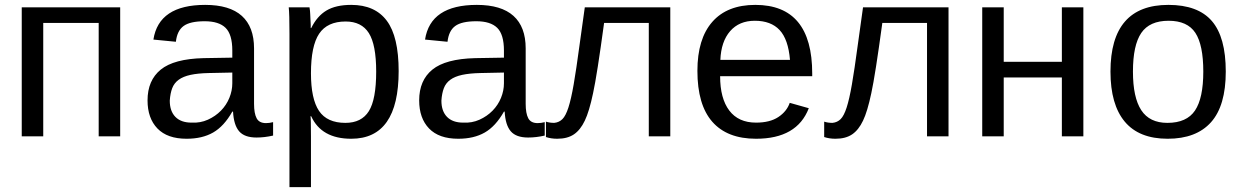

<svg xmlns="http://www.w3.org/2000/svg" viewBox="-20 -558 5080 786"><path d="M472 -528V0H384V-464H157V0H69V-528Z M744 10Q665 10 624.5 -32Q584 -74 584 -147Q584 -229 638 -273Q692 -317 813 -320L931 -322V-351Q931 -417 903.5 -444Q876 -471 818 -471Q758 -471 731.5 -451.5Q705 -432 700 -387L608 -396Q630 -538 820 -538Q920 -538 970 -493Q1020 -448 1020 -360V-133Q1020 -94 1030.5 -74Q1041 -54 1069 -54Q1083 -54 1098 -58V-3Q1063 5 1030 5Q981 5 959 -20.5Q937 -46 934 -101H931Q897 -41 852.5 -15.5Q808 10 744 10ZM764 -56Q800 -54 831 -68Q862 -82 884.5 -105Q907 -128 919 -157.5Q931 -187 931 -217V-261L835 -259Q790 -258 760 -251.5Q730 -245 711.5 -231.5Q693 -218 685 -197Q677 -176 675 -146Q675 -103 698 -79.5Q721 -56 764 -56Z M1612 -267Q1612 10 1418 10Q1296 10 1254 -82H1251Q1253 -76 1253 1V208H1165V-420Q1165 -502 1162 -528H1247Q1247 -528 1249 -514Q1250 -508 1250 -499Q1250 -490 1251 -477Q1252 -465 1252 -456.5Q1252 -448 1252 -443H1254Q1278 -492 1316.5 -515Q1355 -538 1418 -538Q1515 -538 1563.5 -473Q1612 -408 1612 -267ZM1520 -265Q1520 -375 1490 -422.5Q1460 -470 1395 -470Q1320 -470 1286.5 -420Q1253 -370 1253 -258Q1253 -153 1286 -104Q1319 -55 1394 -55Q1460 -55 1490 -103Q1520 -151 1520 -265Z M1856 10Q1777 10 1736.5 -32Q1696 -74 1696 -147Q1696 -229 1750 -273Q1804 -317 1925 -320L2043 -322V-351Q2043 -417 2015.5 -444Q1988 -471 1930 -471Q1870 -471 1843.5 -451.5Q1817 -432 1812 -387L1720 -396Q1742 -538 1932 -538Q2032 -538 2082 -493Q2132 -448 2132 -360V-133Q2132 -94 2142.5 -74Q2153 -54 2181 -54Q2195 -54 2210 -58V-3Q2175 5 2142 5Q2093 5 2071 -20.5Q2049 -46 2046 -101H2043Q2009 -41 1964.5 -15.5Q1920 10 1856 10ZM1876 -56Q1912 -54 1943 -68Q1974 -82 1996.5 -105Q2019 -128 2031 -157.5Q2043 -187 2043 -217V-261L1947 -259Q1902 -258 1872 -251.5Q1842 -245 1823.5 -231.5Q1805 -218 1797 -197Q1789 -176 1787 -146Q1787 -103 1810 -79.5Q1833 -56 1876 -56Z M2636 0V-464H2453Q2424 -250 2408 -177Q2392 -101 2374 -64Q2356 -26 2329.5 -8Q2303 10 2261 10Q2236 10 2215 3V-60Q2230 -55 2249 -55Q2269 -57 2282.5 -70.5Q2296 -84 2307 -118Q2318 -152 2328.5 -212.5Q2339 -273 2352 -370L2374 -528H2724V0Z M2928 -246Q2928 -155 2965.5 -105.5Q3003 -56 3075 -56Q3132 -56 3166.5 -79Q3201 -102 3213 -137L3291 -115Q3243 10 3075 10Q2957 10 2896 -59.5Q2835 -129 2835 -268Q2835 -399 2896 -468.5Q2957 -538 3072 -538Q3305 -538 3305 -257V-246ZM3214 -313Q3207 -397 3171.5 -435Q3136 -473 3070 -473Q3006 -473 2969 -430.5Q2932 -388 2929 -313Z M3775 0V-464H3592Q3563 -250 3547 -177Q3531 -101 3513 -64Q3495 -26 3468.5 -8Q3442 10 3400 10Q3375 10 3354 3V-60Q3369 -55 3388 -55Q3408 -57 3421.5 -70.5Q3435 -84 3446 -118Q3457 -152 3467.5 -212.5Q3478 -273 3491 -370L3513 -528H3863V0Z M4089 -528V-305H4327V-528H4415V0H4327V-241H4089V0H4001V-528Z M4998 -265Q4998 -125 4937.5 -57.5Q4877 10 4760 10Q4643 10 4584.5 -60Q4526 -130 4526 -265Q4526 -538 4763 -538Q4884 -538 4941 -472Q4998 -406 4998 -265ZM4906 -265Q4906 -374 4873.5 -423.5Q4841 -473 4764 -473Q4686 -473 4652 -423Q4618 -373 4618 -265Q4618 -159 4652 -107Q4686 -55 4759 -55Q4838 -55 4872 -105.5Q4906 -156 4906 -265Z"/></svg>

Font: Libra Sans
Style: Regular
Weight: 400
Foundry: Context Ltd
Version: Version 1.000; ttfautohint (v1.3)